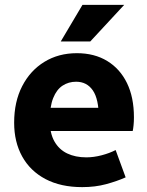

<svg xmlns="http://www.w3.org/2000/svg" viewBox="-20 -755 604 787"><path d="M38 -252Q38 -338 71 -402Q104 -466 162 -501.5Q220 -537 295 -537Q367 -537 419.5 -505Q472 -473 500.5 -414.5Q529 -356 529 -274Q529 -257 527.5 -242Q526 -227 524 -218H145V-313H416L385 -272Q385 -349 360.5 -384.5Q336 -420 292 -420Q261 -420 236.5 -404Q212 -388 198 -353Q184 -318 184 -262Q184 -209 203 -175.5Q222 -142 255.5 -126Q289 -110 334 -110Q364 -110 396.5 -118.5Q429 -127 454 -140L495 -28Q459 -12 414.5 0Q370 12 317 12Q229 12 166.5 -21Q104 -54 71 -113.5Q38 -173 38 -252ZM229 -585 318 -735H489L350 -585Z"/></svg>

Font: Radio Canada
Style: Regular
Weight: 400
Designer: Charles Daoud, Etienne Aubert Bonn, Alexandre Saumier Demers, Jacques Le Bailly
Foundry: Radio-Canada
Version: Version 2.104;gftools[0.9.28.dev5+ged2979d]